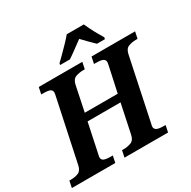

<svg xmlns="http://www.w3.org/2000/svg" viewBox="-222 -1124 1311 1317"><g transform="rotate(-30 433.5 -465.5)"><path d="M-23 0 -12 -53H1Q33 -53 59 -63.5Q85 -74 93 -113L195 -593Q201 -620 201 -627Q201 -645 187 -653Q173 -661 129 -661H116L127 -714H472L461 -661H448Q415 -661 388 -650.5Q361 -640 353 -600L312 -403H573L615 -597Q620 -620 620 -627Q620 -644 605 -652.5Q590 -661 547 -661H534L545 -714H890L879 -661H866Q834 -661 807 -650.5Q780 -640 772 -600L669 -110Q665 -96 665 -87Q665 -71 680 -62Q695 -53 737 -53H750L739 0H394L405 -53H418Q450 -53 477 -63.5Q504 -74 512 -114L560 -342H299L250 -110Q246 -96 246 -87Q246 -68 262.5 -60.5Q279 -53 319 -53H332L321 0ZM332 -784Q352 -803 377.5 -828.5Q403 -854 429 -881Q455 -908 474 -931H609Q618 -911 631.5 -883.5Q645 -856 660.5 -829.5Q676 -803 687 -784L684 -771H621Q604 -788 577 -814.5Q550 -841 532 -861Q514 -848 491 -831Q468 -814 446 -798Q424 -782 407 -771H329Z"/></g></svg>

Font: Noto Serif
Style: Bold Italic
Weight: 700
Italic angle: -12°
Designer: Monotype Design Team
Foundry: Monotype Imaging Inc.
Version: Version 2.013